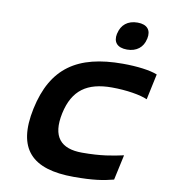

<svg xmlns="http://www.w3.org/2000/svg" viewBox="-98 -1009 970 1101"><g transform="rotate(10 386.5 -458.5)"><path d="M741 -502 773 -652C732 -669 655 -679 571 -679C308 -679 163 -581 111 -336C60 -95 162 9 406 9C517 9 576 0 637 -16L669 -163C605 -149 540 -136 429 -136C305 -136 248 -198 278 -339C308 -478 390 -534 533 -534C619 -534 701 -520 741 -502ZM508 -842C498 -794 522 -763 580 -763C636 -763 673 -794 683 -842L684 -845C695 -895 670 -926 614 -926C556 -926 520 -895 509 -845Z"/></g></svg>

Font: LT Wave Text Black Italic
Style: Regular
Weight: 900
Designer: Daniel Lyons
Version: Version 2.5 (Glyphs App)